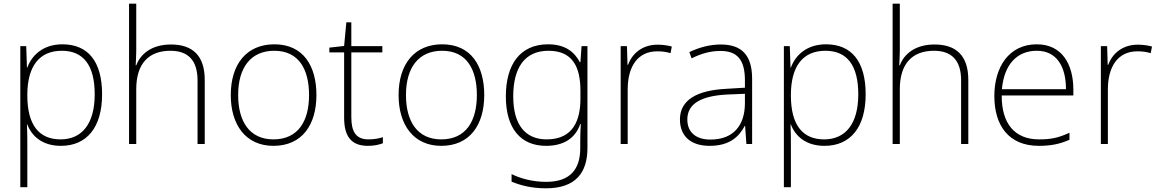

<svg xmlns="http://www.w3.org/2000/svg" viewBox="-20 -780 6276 1040"><path d="M318 -540C213 -540 152 -480 128 -414H126L122 -530H90V234H128V16C128 -23 128 -66 126 -106H128C152 -42 210 10 310 10C450 10 533 -90 533 -269C533 -447 457 -540 318 -540ZM315 -505C433 -505 493 -425 493 -269C493 -111 425 -25 308 -25C193 -25 128 -101 128 -263V-269C129 -419 191 -505 315 -505Z M718 -504V-760H679V0H718V-297C718 -437 787 -505 903 -505C997 -505 1050 -455 1050 -345V0H1089V-347C1089 -479 1023 -539 906 -539C802 -539 741 -488 718 -426H715C716 -454 718 -475 718 -504Z M1694 -265C1694 -423 1623 -540 1466 -540C1318 -540 1230 -435 1230 -265C1230 -104 1311 10 1461 10C1617 10 1694 -105 1694 -265ZM1270 -265C1270 -415 1339 -505 1466 -505C1601 -505 1654 -401 1654 -265C1654 -124 1595 -25 1461 -25C1332 -25 1270 -122 1270 -265Z M1976 -25C1907 -25 1883 -68 1883 -146V-496H2051V-530H1883V-659H1856L1844 -531L1764 -522V-496H1844V-143C1844 -43 1881 10 1973 10C2007 10 2032 4 2054 -4V-37C2033 -30 2007 -25 1976 -25Z M2603 -265C2603 -423 2532 -540 2375 -540C2227 -540 2139 -435 2139 -265C2139 -104 2220 10 2370 10C2526 10 2603 -105 2603 -265ZM2179 -265C2179 -415 2248 -505 2375 -505C2510 -505 2563 -401 2563 -265C2563 -124 2504 -25 2370 -25C2241 -25 2179 -122 2179 -265Z M2949 -540C2798 -540 2720 -432 2720 -258C2720 -83 2801 10 2938 10C3032 10 3096 -30 3123 -108H3126C3124 -74 3123 -49 3123 -15V23C3123 134 3071 205 2939 205C2864 205 2800 187 2751 163V204C2800 224 2858 240 2938 240C3099 240 3162 154 3162 22V-530H3130L3124 -443H3121C3091 -500 3040 -540 2949 -540ZM2951 -505C3081 -505 3124 -418 3124 -289V-246C3124 -132 3087 -25 2941 -25C2824 -25 2760 -106 2760 -258C2760 -413 2822 -505 2951 -505Z M3542 -538C3459 -538 3404 -490 3382 -429H3379L3376 -530H3342V0H3380V-295C3380 -421 3435 -502 3540 -502C3568 -502 3589 -499 3612 -492L3619 -528C3596 -534 3571 -538 3542 -538Z M3884 -539C3823 -539 3765 -522 3714 -498L3726 -464C3781 -491 3829 -504 3883 -504C3971 -504 4015 -459 4015 -345V-305L3915 -299C3754 -291 3663 -238 3663 -133C3663 -44 3720 10 3824 10C3929 10 3982 -37 4014 -98H4016L4023 0H4054V-353C4054 -482 3997 -539 3884 -539ZM3919 -268 4015 -272V-219C4014 -101 3953 -24 3828 -24C3749 -24 3703 -64 3703 -133C3703 -221 3783 -261 3919 -268Z M4454 -540C4349 -540 4288 -480 4264 -414H4262L4258 -530H4226V234H4264V16C4264 -23 4264 -66 4262 -106H4264C4288 -42 4346 10 4446 10C4586 10 4669 -90 4669 -269C4669 -447 4593 -540 4454 -540ZM4451 -505C4569 -505 4629 -425 4629 -269C4629 -111 4561 -25 4444 -25C4329 -25 4264 -101 4264 -263V-269C4265 -419 4327 -505 4451 -505Z M4854 -504V-760H4815V0H4854V-297C4854 -437 4923 -505 5039 -505C5133 -505 5186 -455 5186 -345V0H5225V-347C5225 -479 5159 -539 5042 -539C4938 -539 4877 -488 4854 -426H4851C4852 -454 4854 -475 4854 -504Z M5596 -540C5444 -540 5366 -415 5366 -260C5366 -100 5444 10 5607 10C5673 10 5721 0 5773 -23V-61C5712 -33 5673 -25 5608 -25C5477 -25 5405 -110 5406 -263H5794V-294C5794 -434 5731 -540 5596 -540ZM5596 -505C5703 -505 5754 -421 5754 -297H5407C5419 -432 5490 -505 5596 -505Z M6143 -538C6060 -538 6005 -490 5983 -429H5980L5977 -530H5943V0H5981V-295C5981 -421 6036 -502 6141 -502C6169 -502 6190 -499 6213 -492L6220 -528C6197 -534 6172 -538 6143 -538Z"/></svg>

Font: Noto Sans Arabic ExtLt
Style: Regular
Weight: 200
Designer: Monotype Design Team, Nadine Chahine, Nizar Qandah and Khaled Hosny
Foundry: Monotype Imaging Inc.
Version: Version 2.012